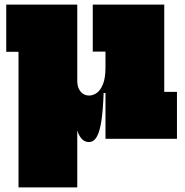

<svg xmlns="http://www.w3.org/2000/svg" viewBox="-20 -600 798 830"><path d="M436 -377H381V-580H690V-203H745V0H436ZM314 -310V-250Q314 -221.5 328.2 -204.2Q342.5 -187 365 -187Q382 -187 398.2 -198.2Q414.5 -209.5 425.2 -236.2Q436 -263 436 -309L470 -198H428Q425.5 -127.5 418.8 -80.5Q412 -33.5 399 -9.8Q386 14 364 14Q338.5 14 322.8 -14.8Q307 -43.5 307 -93V-310ZM60 210V-376H7V-580H314V210Z"/></svg>

Font: Hepta Slab ExtraLight Black
Style: Regular
Weight: 900
Version: Version 1.102